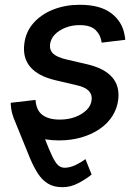

<svg xmlns="http://www.w3.org/2000/svg" viewBox="-20 -568 570 792"><path d="M112.8 -129.9Q144.5 -48.3 164.1 2Q183.6 52.2 196.5 78.6Q209.5 105 220.9 114.5Q232.4 124 247.1 124Q270 123.5 293.7 111.8Q317.4 100.1 332.5 88.4L357.9 151.9Q336.9 169.4 304 187Q271 204.6 236.8 204.1Q201.7 204.1 177.2 189Q152.8 173.8 135.5 146.5Q118.2 119.1 103.5 84L34.2 -86.4ZM223.6 11.2Q165.5 11.2 122.1 -5.4Q78.6 -22 53.5 -54Q28.3 -85.9 24.9 -131.8Q24.4 -134.8 24.4 -137.9Q24.4 -141.1 24.4 -144L126.5 -155.8Q129.4 -113.3 154.8 -94Q180.2 -74.7 226.6 -74.7Q261.7 -74.7 290.3 -85.4Q318.8 -96.2 337.2 -114.3Q355.5 -132.3 357.9 -155.3Q360.8 -178.2 345.7 -193.6Q330.6 -209 294.9 -216.8L207.5 -237.3Q137.7 -253.9 105.5 -291.3Q73.2 -328.6 80.1 -385.7Q85.4 -435.5 117.4 -472.2Q149.4 -508.8 199.5 -528.6Q249.5 -548.3 309.1 -548.3Q393.1 -548.3 439 -513.4Q484.9 -478.5 494.1 -422.4Q495.1 -418 495.8 -413.3Q496.6 -408.7 496.6 -403.8L399.4 -392.1Q395.5 -422.9 374.8 -443.6Q354 -464.4 308.1 -464.4Q277.3 -464.4 250.7 -454.1Q224.1 -443.8 206.8 -426.3Q189.5 -408.7 186.5 -385.3Q183.6 -361.3 199.7 -346.4Q215.8 -331.5 255.9 -322.3L340.3 -302.7Q410.2 -286.1 442.1 -250Q474.1 -213.9 467.8 -158.2Q463.4 -120.1 443.1 -88.6Q422.9 -57.1 389.6 -34.9Q356.4 -12.7 314.2 -0.7Q272 11.2 223.6 11.2Z"/></svg>

Font: Inter 17pt Medium
Style: Italic
Weight: 500
Italic angle: -9.3988°
Version: Version 4.001;git-66647c0bb